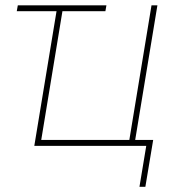

<svg xmlns="http://www.w3.org/2000/svg" viewBox="-20 -556 649 732"><path d="M385.7 -535.6 381.8 -513.2H43.9L47.9 -535.6ZM110.8 0 199.2 -535.6H221.7L137.2 -22.5H473.1L557.6 -535.6H580.1L491.7 0ZM511.7 156.2 537.6 0H484.9L488.8 -22.5H564L534.2 156.2Z"/></svg>

Font: Inter 20pt Thin
Style: Italic
Weight: 250
Italic angle: -9.3988°
Version: Version 4.001;git-66647c0bb